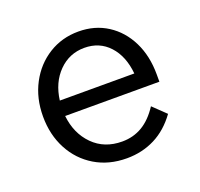

<svg xmlns="http://www.w3.org/2000/svg" viewBox="-98 -616 772 741"><g transform="rotate(-20 288.0 -246.0)"><path d="M459 -141 511 -91Q472 -37 419.5 -10.5Q367 16 304 16Q230 16 173.5 -18Q117 -52 85.5 -111.5Q54 -171 54 -246Q54 -321 85.5 -380.5Q117 -440 171.5 -474Q226 -508 294 -508Q361 -508 412.5 -475Q464 -442 493 -383.5Q522 -325 522 -249V-219H135Q143 -145 189.5 -98Q236 -51 309 -51Q355 -51 392 -73Q429 -95 459 -141ZM294 -441Q232 -441 188.5 -397Q145 -353 136 -282H442Q435 -355 395.5 -398Q356 -441 294 -441Z"/></g></svg>

Font: Wix Madefor Text
Style: Regular
Weight: 400
Designer: Dalton Maag Ltd
Foundry: Dalton Maag Ltd
Version: Version 3.100